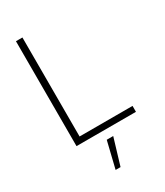

<svg xmlns="http://www.w3.org/2000/svg" viewBox="-235 -820 988 1153"><g transform="rotate(-30 259.0 -243.5)"><path d="M78.6 0V-727.5H123.5V-41H490.7V0ZM210.4 241.2 254.9 57.6H299.8L244.6 241.2Z"/></g></svg>

Font: Inter Display ExtraLight
Style: Regular
Weight: 200
Designer: Rasmus Andersson
Foundry: rsms
Version: Version 4.000;git-a52131595